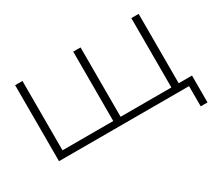

<svg xmlns="http://www.w3.org/2000/svg" viewBox="-130 -818 1372 1225"><g transform="rotate(-30 556.0 -205.5)"><path d="M990 -560V-49H1088V149H1038V0H80V-560H134V-49H508V-560H562V-49H936V-560Z"/></g></svg>

Font: Bounded
Style: Regular
Weight: 200
Designer: Vlad Churkin
Version: Version 1.0